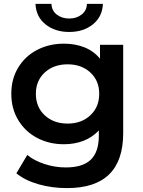

<svg xmlns="http://www.w3.org/2000/svg" viewBox="-20 -764 734 985"><path d="M612 -534V-81Q612 201 324 201Q247 201 178 181.5Q109 162 64 125L120 31Q155 60 208.5 77.5Q262 95 317 95Q405 95 446 55Q487 15 487 -67V-95Q455 -60 409 -42Q363 -24 308 -24Q232 -24 170.5 -56.5Q109 -89 73.5 -148Q38 -207 38 -283Q38 -359 73.5 -417.5Q109 -476 170.5 -508Q232 -540 308 -540Q366 -540 413.5 -521Q461 -502 493 -463V-534ZM489 -283Q489 -350 443.5 -392Q398 -434 327 -434Q255 -434 209.5 -392Q164 -350 164 -283Q164 -215 209.5 -172.5Q255 -130 327 -130Q398 -130 443.5 -172.5Q489 -215 489 -283ZM162 -744H244Q245 -710 271 -689.5Q297 -669 335 -669Q373 -669 399 -689.5Q425 -710 426 -744H508Q505 -678 456.5 -639Q408 -600 335 -600Q262 -600 213.5 -639Q165 -678 162 -744Z"/></svg>

Font: mBank SemiBold
Style: Regular
Weight: 600
Designer: Julieta Ulanovsky
Foundry: Julieta Ulanovsky
Version: Version 7.200